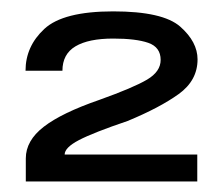

<svg xmlns="http://www.w3.org/2000/svg" viewBox="-20 -702 404 346"><path d="M26.5 -375H335.5V-423.5H96.5Q96.5 -436 122.2 -449.5Q148 -463 210 -484Q268 -508 302 -532.5Q336 -557 336 -595Q336 -626.5 304.8 -654Q273.5 -681.5 184 -681.5Q94 -681.5 60 -650Q26 -618.5 26 -574.5H92.5Q92.5 -604.5 116 -618.5Q139.5 -632.5 184 -632.5Q225 -632.5 247.2 -624.8Q269.5 -617 269.5 -594Q269.5 -573 245 -558.5Q220.5 -544 159 -522Q91 -498.5 58.8 -473.5Q26.5 -448.5 26.5 -416.5Z"/></svg>

Font: Anybody Thin SemiBold
Style: Regular
Weight: 600
Version: Version 1.113;gftools[0.9.25]